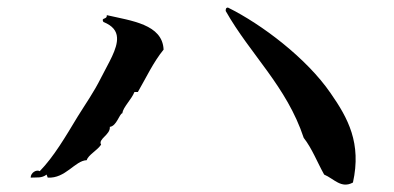

<svg xmlns="http://www.w3.org/2000/svg" viewBox="-20 -600 1040 507"><path d="M912 -118C935 -222 899 -288 853 -354C790 -446 671 -536 582 -580C576 -580 576 -575 576 -571C641 -456 737 -372 782 -236C804 -208 818 -171 836 -139C862 -128 881 -101 912 -118ZM412 -469C409 -536 327 -545 262 -560C263 -547 246 -555 253 -542C278 -532 288 -518 289 -501C291 -471 266 -433 247 -395C227 -355 206 -326 185 -292C153 -239 122 -186 85 -148C76 -153 61 -144 61 -131C78 -132 90 -129 103 -139L106 -131C153 -128 178 -176 209 -177C213 -191 236 -202 247 -218C238 -233 272 -244 270 -265C288 -267 295 -299 303 -301C305 -317 327 -337 335 -357H344C366 -395 385 -436 412 -469Z"/></svg>

Font: Yuji Syuku Std R
Style: Regular
Weight: 400
Designer: Kataoka Yuji
Foundry: Kinuta Font Factory
Version: Version 3.000;hotconv 1.0.111;makeotfexe 2.5.65597